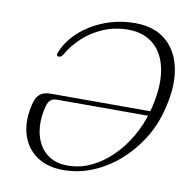

<svg xmlns="http://www.w3.org/2000/svg" viewBox="-80 -788 871 877"><g transform="rotate(10 355.5 -350.0)"><path d="M79.5 -268.5Q88 -299 105.8 -311.8Q123.5 -324.5 151.5 -324.5H641L633.5 -302.5H186Q168 -302.5 156.8 -293.5Q145.5 -284.5 140 -262.5Q127 -213 130.2 -168.2Q133.5 -123.5 152 -89Q170.5 -54.5 204.2 -34.5Q238 -14.5 285 -14.5Q342.5 -14.5 394.5 -39.2Q446.5 -64 490 -107Q533.5 -150 565.5 -205.5Q597.5 -261 614.5 -323Q644 -432 632 -510.8Q620 -589.5 573 -631.8Q526 -674 451.5 -674Q390 -674 337 -651.5Q284 -629 243.8 -591.8Q203.5 -554.5 179 -510.5Q174.5 -504 170 -500.8Q165.5 -497.5 159 -497.5Q152.5 -497.5 150.8 -502Q149 -506.5 151.5 -512.5Q166 -552.5 196.8 -588Q227.5 -623.5 271 -650.8Q314.5 -678 367 -693.5Q419.5 -709 477.5 -709Q568 -709 623 -661.2Q678 -613.5 692.8 -528.8Q707.5 -444 676.5 -333.5Q658 -263.5 618.5 -201.5Q579 -139.5 524.5 -92.2Q470 -45 405 -18Q340 9 269 9Q192.5 9 142.5 -27.5Q92.5 -64 75.5 -126.8Q58.5 -189.5 79.5 -268.5Z"/></g></svg>

Font: Fraunces ExtraLight
Style: Italic
Weight: 250
Italic angle: -16°
Version: Version 1.000;[b76b70a41]